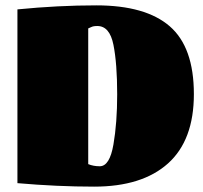

<svg xmlns="http://www.w3.org/2000/svg" viewBox="-20 -686 756 716"><path d="M339 -666Q523 -666 613 -588Q703 -510 703 -335Q703 -163 606.5 -76.5Q510 10 331 10Q194 10 45 -3V-651Q197 -666 339 -666ZM417 -334Q417 -449 403 -519Q389 -589 343 -589Q335 -589 329.5 -588Q324 -587 319 -584.5Q314 -582 309 -580V-74Q328 -66 352 -66Q389 -66 403 -147Q417 -228 417 -334Z"/></svg>

Font: Sansita Black
Style: Regular
Weight: 900
Designer: Pablo Cosgaya
Foundry: Omnibus-Type
Version: Version 1.006; ttfautohint (v1.5)